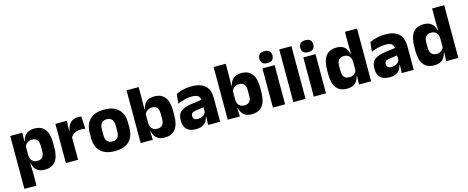

<svg xmlns="http://www.w3.org/2000/svg" viewBox="-40 -1420 5669 2325"><g transform="rotate(-15 2794.0 -257.5)"><path d="M351.5 11.5Q307.5 11.5 277.5 -3Q247.5 -17.5 229.8 -44.2Q212 -71 204.5 -106.5H165L201 -209.5Q202 -179 212.8 -158Q223.5 -137 243.8 -125.8Q264 -114.5 292 -114.5Q334 -114.5 355.8 -139.2Q377.5 -164 377.5 -213V-283Q377.5 -332 356.2 -356.5Q335 -381 293 -381Q269.5 -381 250.2 -372Q231 -363 217.8 -348.2Q204.5 -333.5 198.5 -314.5L163.5 -385H204Q211.5 -418 229 -444.8Q246.5 -471.5 277.5 -487.2Q308.5 -503 356.5 -503Q442.5 -503 486.8 -446.8Q531 -390.5 531 -278V-218Q531 -104.5 486.8 -46.5Q442.5 11.5 351.5 11.5ZM203 172H51V-491.5H203L198 -359L201 -341.5V-152.5L199 -126.5L203 5Z M767 -276 725 -369H761Q773 -430 807.8 -464.8Q842.5 -499.5 906 -499.5Q917 -499.5 926.2 -498Q935.5 -496.5 944 -494.5L951.5 -340Q941 -343 927 -344.2Q913 -345.5 898.5 -345.5Q849.5 -345.5 816 -327.2Q782.5 -309 767 -276ZM770 0H617V-491.5H761L754.5 -334.5L770 -332.5Z M1230.5 14Q1111.5 14 1050.8 -45.2Q990 -104.5 990 -212V-276.5Q990 -385.5 1051 -445.8Q1112 -506 1230.5 -506Q1349 -506 1409.8 -445.8Q1470.5 -385.5 1470.5 -276.5V-212Q1470.5 -104.5 1410 -45.2Q1349.5 14 1230.5 14ZM1230.5 -106.5Q1273 -106.5 1295.2 -132.2Q1317.5 -158 1317.5 -205.5V-283Q1317.5 -333 1295.2 -359Q1273 -385 1230.5 -385Q1188 -385 1165.8 -359Q1143.5 -333 1143.5 -283V-205.5Q1143.5 -158 1165.8 -132.2Q1188 -106.5 1230.5 -106.5Z M1855 11.5Q1811 11.5 1781 -3Q1751 -17.5 1733 -44.2Q1715 -71 1707.5 -106.5H1668L1704.5 -209.5Q1705.5 -179 1716.5 -158Q1727.5 -137 1748 -125.8Q1768.5 -114.5 1796 -114.5Q1838 -114.5 1859.5 -139.2Q1881 -164 1881 -213.5V-283Q1881 -332 1859.8 -356.5Q1838.5 -381 1796.5 -381Q1773 -381 1753.8 -372Q1734.5 -363 1721.2 -348.2Q1708 -333.5 1702 -314.5L1667.5 -385H1709.5Q1717 -418 1734 -444.8Q1751 -471.5 1781.8 -487.2Q1812.5 -503 1860 -503Q1946 -503 1990.2 -446.8Q2034.5 -390.5 2034.5 -278V-218Q2034.5 -104.5 1990 -46.5Q1945.5 11.5 1855 11.5ZM1706.5 0H1554.5V-660.5H1706.5V-513.5L1704 -356L1704.5 -342.5V-154L1702 -124.5Z M2551 0H2400.5L2405 -123L2401.5 -130.5V-284L2400.5 -304Q2400.5 -345 2376.5 -364.5Q2352.5 -384 2296 -384Q2246.5 -384 2202 -371.5Q2157.5 -359 2118 -343L2131 -461.5Q2154.5 -472.5 2183.8 -482.2Q2213 -492 2248.5 -498Q2284 -504 2324.5 -504Q2389 -504 2432.5 -489Q2476 -474 2502 -446.5Q2528 -419 2539.5 -380.8Q2551 -342.5 2551 -296.5ZM2244 11.5Q2170.5 11.5 2132.5 -25.5Q2094.5 -62.5 2094.5 -131V-144.5Q2094.5 -217 2139.2 -251.8Q2184 -286.5 2281.5 -299L2413.5 -316.5L2422.5 -224.5L2305.5 -207.5Q2270 -203 2255.5 -191Q2241 -179 2241 -155.5V-152Q2241 -129.5 2255.5 -116.2Q2270 -103 2302 -103Q2330 -103 2350.2 -111.5Q2370.5 -120 2383.5 -133.8Q2396.5 -147.5 2403 -164.5L2424.5 -102.5H2399.5Q2391.5 -70.5 2374.8 -44.5Q2358 -18.5 2326.5 -3.5Q2295 11.5 2244 11.5Z M2946.5 11.5Q2902.5 11.5 2872.5 -3Q2842.5 -17.5 2824.5 -44.2Q2806.5 -71 2799 -106.5H2759.5L2796 -209.5Q2797 -179 2808 -158Q2819 -137 2839.5 -125.8Q2860 -114.5 2887.5 -114.5Q2929.5 -114.5 2951 -139.2Q2972.5 -164 2972.5 -213.5V-283Q2972.5 -332 2951.2 -356.5Q2930 -381 2888 -381Q2864.5 -381 2845.2 -372Q2826 -363 2812.8 -348.2Q2799.5 -333.5 2793.5 -314.5L2759 -385H2801Q2808.5 -418 2825.5 -444.8Q2842.5 -471.5 2873.2 -487.2Q2904 -503 2951.5 -503Q3037.5 -503 3081.8 -446.8Q3126 -390.5 3126 -278V-218Q3126 -104.5 3081.5 -46.5Q3037 11.5 2946.5 11.5ZM2798 0H2646V-660.5H2798V-513.5L2795.5 -356L2796 -342.5V-154L2793.5 -124.5Z M3365.5 0H3212.5V-491.5H3365.5ZM3289 -538Q3246 -538 3226.5 -557.8Q3207 -577.5 3207 -611V-614.5Q3207 -648 3226.5 -667.5Q3246 -687 3289 -687Q3331 -687 3350.8 -667.5Q3370.5 -648 3370.5 -614.5V-611Q3370.5 -577 3350.8 -557.5Q3331 -538 3289 -538Z M3621.5 0H3468.5V-660.5H3621.5Z M3878 0H3725V-491.5H3878ZM3801.5 -538Q3758.5 -538 3739 -557.8Q3719.5 -577.5 3719.5 -611V-614.5Q3719.5 -648 3739 -667.5Q3758.5 -687 3801.5 -687Q3843.5 -687 3863.2 -667.5Q3883 -648 3883 -614.5V-611Q3883 -577 3863.2 -557.5Q3843.5 -538 3801.5 -538Z M4138.5 11.5Q4052.5 11.5 4008.2 -45Q3964 -101.5 3964 -213V-273.5Q3964 -387 4008.5 -445Q4053 -503 4143 -503Q4187 -503 4216.5 -488.5Q4246 -474 4263.8 -447.5Q4281.5 -421 4288.5 -385H4330L4294 -286Q4293 -316.5 4282 -337.5Q4271 -358.5 4251.2 -369.8Q4231.5 -381 4203.5 -381Q4161.5 -381 4139.5 -356.5Q4117.5 -332 4117.5 -283V-212.5Q4117.5 -164 4139.8 -139.2Q4162 -114.5 4205.5 -114.5Q4228.5 -114.5 4246.8 -123Q4265 -131.5 4277.8 -146.5Q4290.5 -161.5 4296.5 -180.5L4334 -106.5H4291Q4283.5 -73.5 4266 -46.5Q4248.5 -19.5 4217.5 -4Q4186.5 11.5 4138.5 11.5ZM4444 0H4292L4296.5 -124.5L4294 -150.5V-349.5V-371L4292 -513.5V-660.5H4444Z M4978 0H4827.5L4832 -123L4828.5 -130.5V-284L4827.5 -304Q4827.5 -345 4803.5 -364.5Q4779.5 -384 4723 -384Q4673.5 -384 4629 -371.5Q4584.5 -359 4545 -343L4558 -461.5Q4581.5 -472.5 4610.8 -482.2Q4640 -492 4675.5 -498Q4711 -504 4751.5 -504Q4816 -504 4859.5 -489Q4903 -474 4929 -446.5Q4955 -419 4966.5 -380.8Q4978 -342.5 4978 -296.5ZM4671 11.5Q4597.5 11.5 4559.5 -25.5Q4521.5 -62.5 4521.5 -131V-144.5Q4521.5 -217 4566.2 -251.8Q4611 -286.5 4708.5 -299L4840.5 -316.5L4849.5 -224.5L4732.5 -207.5Q4697 -203 4682.5 -191Q4668 -179 4668 -155.5V-152Q4668 -129.5 4682.5 -116.2Q4697 -103 4729 -103Q4757 -103 4777.2 -111.5Q4797.5 -120 4810.5 -133.8Q4823.5 -147.5 4830 -164.5L4851.5 -102.5H4826.5Q4818.5 -70.5 4801.8 -44.5Q4785 -18.5 4753.5 -3.5Q4722 11.5 4671 11.5Z M5231.5 11.5Q5145.5 11.5 5101.2 -45Q5057 -101.5 5057 -213V-273.5Q5057 -387 5101.5 -445Q5146 -503 5236 -503Q5280 -503 5309.5 -488.5Q5339 -474 5356.8 -447.5Q5374.5 -421 5381.5 -385H5423L5387 -286Q5386 -316.5 5375 -337.5Q5364 -358.5 5344.2 -369.8Q5324.5 -381 5296.5 -381Q5254.5 -381 5232.5 -356.5Q5210.5 -332 5210.5 -283V-212.5Q5210.5 -164 5232.8 -139.2Q5255 -114.5 5298.5 -114.5Q5321.5 -114.5 5339.8 -123Q5358 -131.5 5370.8 -146.5Q5383.5 -161.5 5389.5 -180.5L5427 -106.5H5384Q5376.5 -73.5 5359 -46.5Q5341.5 -19.5 5310.5 -4Q5279.5 11.5 5231.5 11.5ZM5537 0H5385L5389.5 -124.5L5387 -150.5V-349.5V-371L5385 -513.5V-660.5H5537Z"/></g></svg>

Font: Anek Malayalam
Style: Bold
Weight: 700
Version: Version 1.003